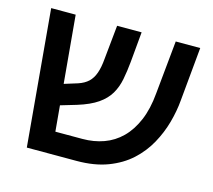

<svg xmlns="http://www.w3.org/2000/svg" viewBox="-89 -702 897 810"><g transform="rotate(15 359.5 -297.5)"><path d="M92 0 39 -595H146L191 -96H309Q359 -96 402 -111.5Q445 -127 478 -159.5Q511 -192 532.5 -242.5Q554 -293 560 -362L583 -595H690L668 -361Q664 -313 650 -262.5Q636 -212 610 -165Q584 -118 543.5 -81Q503 -44 445 -22Q387 0 309 0ZM149 -199 141 -290 231 -318Q258 -327 274.5 -342.5Q291 -358 300 -383.5Q309 -409 312 -446L327 -595H434L422 -463Q418 -421 411 -385Q404 -349 387 -320Q370 -291 337.5 -268.5Q305 -246 250 -229Z"/></g></svg>

Font: Noto Sans Hebrew Medium
Style: Regular
Weight: 500
Designer: Monotype Design Team
Foundry: Monotype Imaging Inc.
Version: Version 2.003